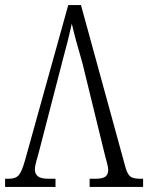

<svg xmlns="http://www.w3.org/2000/svg" viewBox="-20 -734 582 754"><path d="M304 -485Q275 -584 262 -641Q256 -613 246.5 -575Q237 -537 226 -497L133 -138Q129 -123 123 -102Q117 -81 117 -69Q117 -51 129 -41.5Q141 -32 172 -32H198V0H0V-32H15Q41 -32 53.5 -46Q66 -60 79 -107L248 -714H298L473 -76Q481 -48 493 -40Q505 -32 532 -32H542V0H332V-32H354Q383 -32 394 -40.5Q405 -49 405 -67Q405 -77 400 -95Q395 -113 391 -129Z"/></svg>

Font: Noto Serif Condensed Light
Style: Regular
Weight: 300
Width: 3
Designer: Monotype Design Team
Foundry: Monotype Imaging Inc.
Version: Version 2.013